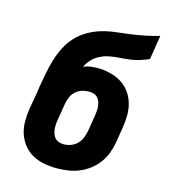

<svg xmlns="http://www.w3.org/2000/svg" viewBox="-110 -824 821 922"><g transform="rotate(15 300.0 -363.5)"><path d="M256 8Q224 8 193 2Q162 -4 135.5 -18.5Q109 -33 90 -57Q71 -81 61.5 -110Q52 -139 52 -171Q52 -203 57 -235L71 -315Q72 -324 73.5 -332.5Q75 -341 76 -350Q82 -384 88.5 -418.5Q95 -453 105 -486.5Q115 -520 131.5 -553Q148 -586 173 -612.5Q198 -639 230.5 -657Q263 -675 297.5 -684.5Q332 -694 366.5 -697.5Q401 -701 436 -706Q471 -711 505.5 -718Q540 -725 573 -735L554 -615Q534 -606 514 -599.5Q494 -593 473.5 -589.5Q453 -586 432.5 -584.5Q412 -583 391.5 -581Q371 -579 350.5 -574Q330 -569 311 -558.5Q292 -548 277 -531.5Q262 -515 253 -496Q269 -503 287 -505.5Q305 -508 322 -508Q353 -508 383 -501Q413 -494 438.5 -479Q464 -464 482 -440.5Q500 -417 509 -388Q518 -359 518 -327.5Q518 -296 513 -265L500 -185Q495 -157 485 -130.5Q475 -104 457.5 -80.5Q440 -57 416 -39Q392 -21 365.5 -10.5Q339 0 311 4Q283 8 256 8ZM259 -112Q277 -112 294.5 -118.5Q312 -125 325.5 -138.5Q339 -152 346 -169.5Q353 -187 356 -204L369 -284Q371 -296 372 -308.5Q373 -321 371.5 -332.5Q370 -344 366 -354.5Q362 -365 354.5 -373Q347 -381 335.5 -384.5Q324 -388 312 -388Q295 -388 278.5 -383Q262 -378 248 -366.5Q234 -355 226.5 -338.5Q219 -322 216 -306L201 -216Q199 -204 198.5 -191.5Q198 -179 199.5 -167.5Q201 -156 205 -145.5Q209 -135 217 -127Q225 -119 236 -115.5Q247 -112 259 -112Z"/></g></svg>

Font: Iosevka Slab HvExObl
Style: Regular
Weight: 900
Width: 7
Italic angle: -9°
Monospace: yes
Designer: Belleve Invis
Foundry: Belleve Invis
Version: Version 11.1.1; ttfautohint (v1.8.3)